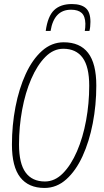

<svg xmlns="http://www.w3.org/2000/svg" viewBox="-20 -919 513 949"><path d="M200 10Q121 10 80 -42.5Q39 -95 39 -204Q39 -300 56.5 -390.5Q74 -481 107 -553Q140 -625 187.5 -667.5Q235 -710 295 -710Q375 -710 415.5 -657.5Q456 -605 456 -496Q456 -400 438.5 -309.5Q421 -219 388 -147Q355 -75 307.5 -32.5Q260 10 200 10ZM202 -22Q251 -22 291 -62.5Q331 -103 360.5 -171Q390 -239 405.5 -323.5Q421 -408 421 -495Q421 -589 388.5 -633.5Q356 -678 293 -678Q244 -678 204 -637.5Q164 -597 134.5 -529Q105 -461 89.5 -376.5Q74 -292 74 -205Q74 -111 106.5 -66.5Q139 -22 202 -22ZM335 -899Q381 -899 404 -879Q427 -859 427 -811Q427 -785 422 -766H399Q402 -781 402 -802Q401 -839 383.5 -855Q366 -871 331 -871Q247 -871 230 -766H206Q216 -839 247.5 -869Q279 -899 335 -899Z"/></svg>

Font: Georama SemiCondensed ExtraLight
Style: Italic
Weight: 200
Width: 4
Italic angle: -9°
Designer: Jean-Baptiste Levee
Foundry: Production Type
Version: Version 1.000